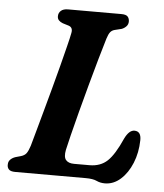

<svg xmlns="http://www.w3.org/2000/svg" viewBox="-52 -746 689 807"><g transform="rotate(5 293.0 -342.5)"><path d="M338.5 0H41Q21 0 13.5 -8.2Q6 -16.5 7 -29Q7 -41 15 -49.2Q23 -57.5 36 -62L59 -68.5Q74.5 -73 82 -83.2Q89.5 -93.5 96.5 -115.5Q102.5 -137 113.2 -175.5Q124 -214 137.2 -262.5Q150.5 -311 164.5 -362.5Q178.5 -414 190.8 -461.8Q203 -509.5 212.2 -546.2Q221.5 -583 225 -602Q230 -625.5 211.5 -632L185.5 -640Q175 -644 168.8 -650.5Q162.5 -657 162.5 -667.5Q162.5 -682 172.8 -691Q183 -700 202.5 -700H427.5Q447.5 -700 454.5 -692Q461.5 -684 461.5 -671.5Q461.5 -659 453.2 -650.5Q445 -642 434 -638L405.5 -631Q393.5 -628 386.8 -619.5Q380 -611 374 -592Q363.5 -557 348.2 -504Q333 -451 316.8 -391Q300.5 -331 285.5 -274Q270.5 -217 259.8 -173.5Q249 -130 245 -111Q239 -80.5 249.8 -68Q260.5 -55.5 284 -55.5H349.5Q395.5 -55.5 424.8 -83Q454 -110.5 484.5 -179.5Q502.5 -216.5 525 -216.5Q553.5 -216.5 553 -179Q552 -126 534 -82Q516 -38 486.2 -11.5Q456.5 15 420 15Q400.5 15 384.8 7.5Q369 0 338.5 0Z"/></g></svg>

Font: Fraunces 9pt Soft SemiBold
Style: Italic
Weight: 600
Italic angle: -16°
Version: Version 1.000;[b76b70a41]